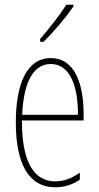

<svg xmlns="http://www.w3.org/2000/svg" viewBox="-20 -783 420 813"><path d="M291 -756V-763H261C227 -711 195 -671 150 -618V-606H164C203 -643 258 -707 291 -756ZM195 -537C94 -537 47 -429 47 -264C47 -94 99 10 214 10C255 10 290 -3 318 -22V-52C283 -27 249 -15 214 -15C119 -15 72 -106 73 -273H334V-301C334 -421 300 -537 195 -537ZM195 -512C278 -512 311 -414 310 -297H74C80 -442 125 -512 195 -512Z"/></svg>

Font: Noto Sans Khmer UI ExtraCondensed Thin
Style: Regular
Weight: 100
Width: 2
Designer: Danh Hong and the Monotype Design Team
Foundry: Monotype Imaging Inc.
Version: Version 2.002